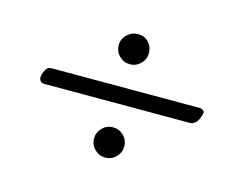

<svg xmlns="http://www.w3.org/2000/svg" viewBox="-63 -539 716 565"><g transform="rotate(15 295.0 -257.0)"><path d="M340 -399Q340 -380 326.5 -366.5Q313 -353 294 -353Q275 -353 261.5 -366.5Q248 -380 248 -399Q248 -418 262 -431.5Q276 -445 295 -445Q315 -445 327.5 -431.5Q340 -418 340 -399ZM509 -232H64Q59 -232 54.5 -236.5Q50 -241 50 -248Q50 -256 56 -269Q62 -282 74 -282H527Q532 -282 536.5 -278.5Q541 -275 541 -273Q541 -272 540.5 -269.5Q540 -267 539 -263Q538 -259 536.5 -256Q535 -253 534 -250Q525 -232 509 -232ZM341 -115Q341 -96 327.5 -82.5Q314 -69 295 -69Q276 -69 262.5 -82.5Q249 -96 249 -115Q249 -134 263 -148Q276 -161 295 -161Q314 -161 327.5 -147.5Q341 -134 341 -115Z"/></g></svg>

Font: Benne
Style: Regular
Weight: 400
Designer: John-Daniel Harrington
Version: Version 1.001